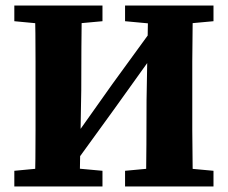

<svg xmlns="http://www.w3.org/2000/svg" viewBox="-20 -677 827 697"><path d="M106 0Q108 -51 108.5 -101.5Q109 -152 109 -204Q109 -256 109 -307V-350Q109 -402 109 -453Q109 -504 108.5 -555.5Q108 -607 106 -657H277Q276 -582 275.5 -505Q275 -428 275 -350L269 0ZM510 0Q511 -76 511.5 -153.5Q512 -231 512 -312L518 -657H680Q680 -608 679 -556.5Q678 -505 678 -453.5Q678 -402 678 -350V-307Q678 -256 678 -205Q678 -154 679 -103Q680 -52 680 0ZM32 0V-57L170 -70H210L352 -57V0ZM32 -600V-657H352V-600L210 -587H170ZM434 0V-57L574 -70H614L755 -57V0ZM434 -600V-657H755V-600L614 -587H574ZM236 -62 197 -142H225L388 -372L551 -596L582 -502H553L394 -280Z"/></svg>

Font: Source Serif 4 18pt
Style: Bold
Weight: 700
Designer: Frank Grießhammer
Foundry: Adobe Systems Incorporated
Version: Version 4.004;hotconv 1.0.116;makeotfexe 2.5.65601